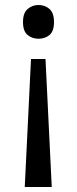

<svg xmlns="http://www.w3.org/2000/svg" viewBox="-20 -566 309 768"><path d="M104 -330H162L187 182H79ZM196 -478Q196 -441 178 -426Q160 -411 134 -411Q109 -411 90.5 -426Q72 -441 72 -478Q72 -514 90.5 -530Q109 -546 134 -546Q160 -546 178 -530Q196 -514 196 -478Z"/></svg>

Font: Noto Sans Bamum
Style: Regular
Weight: 400
Designer: Monotype Design Team
Foundry: Monotype Imaging Inc.
Version: Version 2.001